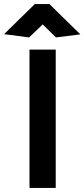

<svg xmlns="http://www.w3.org/2000/svg" viewBox="-60 -924 415 944"><path d="M214 0V-680H85V0ZM150 -804 215 -740 335 -755 183 -904H111L-40 -756L83 -740Z"/></svg>

Font: Catamaran
Style: Bold
Weight: 700
Designer: Pria Ravichandran
Version: Version 2.000